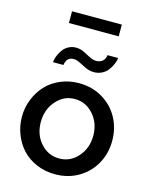

<svg xmlns="http://www.w3.org/2000/svg" viewBox="-135 -1008 871 1104"><g transform="rotate(15 301.0 -455.5)"><path d="M153.8 -851.1V-920.9H450.2V-851.1ZM234.9 -658.2Q219.2 -658.2 208.5 -651.6Q197.8 -645 193.4 -635.3Q189 -625.5 187.5 -619.4Q186 -613.3 186 -609.9H124Q124 -617.2 127 -629.9Q129.9 -642.6 137.9 -659.4Q146 -676.3 157.5 -690.7Q168.9 -705.1 188.2 -715.1Q207.5 -725.1 231 -725.1Q255.9 -725.1 278.3 -714.1Q300.8 -703.1 321.3 -692.1Q341.8 -681.2 361.8 -681.2Q375.5 -681.2 386 -686Q396.5 -690.9 402.1 -697.3Q407.7 -703.6 411.1 -711.2Q414.6 -718.8 415.3 -723.1Q416 -727.5 416 -730H479Q479 -723.6 475.8 -711.4Q472.7 -699.2 464.4 -682.4Q456.1 -665.5 443.8 -650.6Q431.6 -635.7 410.9 -625.5Q390.1 -615.2 365.2 -615.2Q339.4 -615.2 315.9 -626Q292.5 -636.7 272.5 -647.5Q252.4 -658.2 234.9 -658.2ZM300.8 -532.2Q379.9 -532.2 442.1 -494.6Q504.4 -457 537.1 -395.5Q569.8 -334 569.8 -261.2Q569.8 -188.5 537.1 -127Q504.4 -65.4 442.1 -27.8Q379.9 9.8 300.8 9.8Q240.7 9.8 189.7 -12.2Q138.7 -34.2 104.5 -71.3Q70.3 -108.4 51.3 -157.7Q32.2 -207 32.2 -261.2Q32.2 -315.4 51.8 -364.7Q71.3 -414.1 105.5 -451.2Q139.6 -488.3 190.7 -510.3Q241.7 -532.2 300.8 -532.2ZM300.8 -438Q235.8 -438 190.4 -386.2Q145 -334.5 145 -259.8Q145 -184.6 190.2 -134.3Q235.4 -84 300.8 -84Q366.2 -84 411.6 -135.3Q457 -186.5 457 -261.2Q457 -335.9 411.6 -387Q366.2 -438 300.8 -438Z"/></g></svg>

Font: Rawline SemiBold
Style: Regular
Weight: 600
Designer: Matt McInerney, Pablo Impallari, Rodrigo Fuenzalida
Foundry: Matt McInerney, Pablo Impallari, Rodrigo Fuenzalida
Version: Version 4.020;PS 004.020;hotconv 1.0.88;makeotf.lib2.5.64775